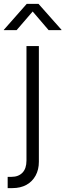

<svg xmlns="http://www.w3.org/2000/svg" viewBox="-67 -758 335 982"><path d="M68.4 -522.5H131.8V69.8Q131.8 109.4 115.2 139.9Q98.6 170.4 68.4 187.3Q38.1 204.1 -3.9 204.1H-27.8V146.5H-8.3Q27.3 146.5 47.9 125.2Q68.4 104 68.4 63ZM18.1 -604H-47.4V-605.5L69.8 -738.3H129.9L247.6 -605.5V-604H181.6L100.1 -699.2Z"/></svg>

Font: Inter 28pt Light
Style: Regular
Weight: 300
Designer: Rasmus Andersson
Foundry: rsms
Version: Version 4.001;git-66647c0bb